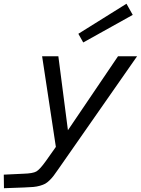

<svg xmlns="http://www.w3.org/2000/svg" viewBox="-103 -763 746 1017"><path d="M312 -584 566.9 -743.2 600.1 -684.1 337.9 -538.1ZM206.1 132.8Q190.4 155.3 181.2 167.7Q171.9 180.2 159.2 192.4Q146.5 204.6 136.2 210.2Q126 215.8 109.1 220.7Q92.3 225.6 73.5 227.3Q54.7 229 25.9 230L-82 233.9L-83 162.1L21 157.2Q70.8 155.8 89.4 145.3Q107.9 134.8 140.1 89.8L192.9 15.1L120.1 -464.8H206.1L256.8 -73.2L522 -464.8H623Z"/></svg>

Font: IntelOne Mono
Style: Italic
Weight: 400
Italic angle: -16°
Designer: Fred Shallcrass
Foundry: Frere-Jones Type LLC
Version: Version 1.200;hotconv 1.1.0;makeotfexe 2.6.0;FJTRelease1.2